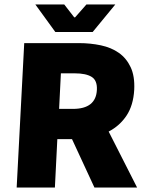

<svg xmlns="http://www.w3.org/2000/svg" viewBox="-20 -844 670 864"><path d="M246 -354H308Q412 -354 416 -440Q418 -482 392.5 -498Q367 -514 316 -514H254ZM405 0 304 -218H238L227 0H55L89 -650H335Q387 -650 434 -640Q481 -630 515 -606Q549 -582 568 -541.5Q587 -501 584 -440Q580 -370 549.5 -324Q519 -278 469 -252L597 0ZM499 -824 397 -700H229L139 -824H269L314 -766H318L369 -824Z"/></svg>

Font: Kilde Sans Black
Style: Regular
Weight: 900
Italic angle: -3°
Designer: Paul D. Hunt
Foundry: Adobe Systems Incorporated
Version: Version 1.050;PS Version 1.000;hotconv 1.0.70;makeotf.lib2.5